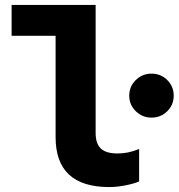

<svg xmlns="http://www.w3.org/2000/svg" viewBox="-20 -747 723 777"><path d="M422 10Q205 10 205 -192V-602H27V-727H367V-209Q367 -166 388 -146Q409 -126 455 -126Q477 -126 497.5 -130Q518 -134 543 -144V-13Q527 -5 491 2.5Q455 10 422 10ZM593 -271Q556 -271 529.5 -297Q503 -323 503 -360Q503 -397 529.5 -423Q556 -449 593 -449Q631 -449 657 -423Q683 -397 683 -360Q683 -323 657 -297Q631 -271 593 -271Z"/></svg>

Font: Red Hat Mono
Style: Bold
Weight: 700
Monospace: yes
Designer: Pentagram, MCKL
Foundry: Pentagram, MCKL
Version: Version 1.023; ttfautohint (v1.8.3)